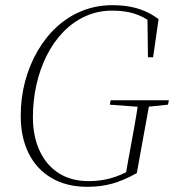

<svg xmlns="http://www.w3.org/2000/svg" viewBox="-20 -707 672 741"><path d="M60 -259Q60 -330 77 -393.5Q94 -457 125.5 -511Q157 -565 200.5 -604.5Q244 -644 298 -665.5Q352 -687 414 -687Q449 -687 480 -681.5Q511 -676 539 -664Q567 -652 592 -633L571 -486H551L549 -641L566 -619Q533 -644 496.5 -655Q460 -666 413 -666Q357 -666 309 -644Q261 -622 223.5 -583Q186 -544 160 -492Q134 -440 120.5 -379.5Q107 -319 107 -255Q107 -181 133 -125Q159 -69 207 -38.5Q255 -8 322 -8Q366 -8 405 -18.5Q444 -29 485 -52L465 -32L476 -95Q487 -154 497 -209.5Q507 -265 515 -320H559L508 -39Q458 -11 414 1.5Q370 14 317 14Q237 14 179 -20Q121 -54 90.5 -115.5Q60 -177 60 -259ZM404 -303 407 -320H632L628 -303L541 -294H525Z"/></svg>

Font: Source Serif 4 48pt Light
Style: Italic
Weight: 300
Italic angle: -12°
Designer: Frank Grießhammer
Foundry: Adobe Systems Incorporated
Version: Version 4.004;hotconv 1.0.116;makeotfexe 2.5.65601